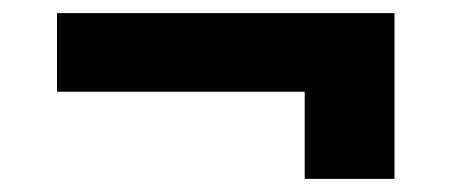

<svg xmlns="http://www.w3.org/2000/svg" viewBox="-20 -387 690 293"><path d="M445 -114V-367H582V-114ZM67 -247V-367H582V-247Z"/></svg>

Font: Azeret Mono Thin SemiBold
Style: Regular
Weight: 600
Version: Version 1.002